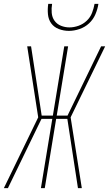

<svg xmlns="http://www.w3.org/2000/svg" viewBox="-28 -975 565 995"><path d="M-8 0 170 -367 113 -735H133L188 -376H246L305 -735H325L266 -376H322L496 -735H517L338 -367L396 0H376L321 -359H263L204 0H184L243 -359H187L13 0ZM329 -815Q302 -815 277 -824.5Q252 -834 237.5 -854Q223 -874 220.5 -901Q218 -928 222 -955H242Q238 -932 240 -908.5Q242 -885 254.5 -867.5Q267 -850 288 -841.5Q309 -833 332 -833Q355 -833 379 -841.5Q403 -850 421.5 -867.5Q440 -885 449 -908.5Q458 -932 462 -955H482Q478 -928 466.5 -901Q455 -874 433.5 -854Q412 -834 384 -824.5Q356 -815 329 -815Z"/></svg>

Font: Iosevka Term Curly Th Obl
Style: Regular
Weight: 100
Italic angle: -9°
Designer: Belleve Invis
Foundry: Belleve Invis
Version: Version 32.3.0